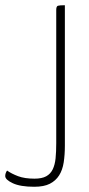

<svg xmlns="http://www.w3.org/2000/svg" viewBox="-142 -520 342 734"><path d="M106 37Q106 72 101.5 101Q97 130 84 150.5Q71 171 48.5 182.5Q26 194 -11 194Q-64 194 -93 180.5Q-122 167 -122 153Q-122 142 -115 132Q-98 144 -73 153.5Q-48 163 -10 163Q18 163 34.5 154Q51 145 59.5 127.5Q68 110 70.5 85Q73 60 73 27V-482Q73 -496 79.5 -498Q86 -500 106 -500Z"/></svg>

Font: Yanone Kaffeesatz Thin
Style: Regular
Weight: 250
Designer: Yanone
Foundry: Yanone Font Production. Not for release.
Version: Version 1.002